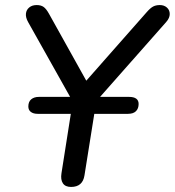

<svg xmlns="http://www.w3.org/2000/svg" viewBox="-20 -732 691 759"><path d="M261 7Q238 7 228.5 -7.5Q219 -22 223 -47L273 -365L283 -303L91 -645Q81 -663 82.5 -678Q84 -693 95.5 -702.5Q107 -712 125 -712Q142 -712 152.5 -704.5Q163 -697 174 -677L330 -397H307L560 -684Q574 -700 585 -706Q596 -712 612 -712Q629 -712 640 -702Q651 -692 651 -676.5Q651 -661 637 -645L335 -303L366 -365L314 -39Q307 7 261 7ZM129 -282Q112 -282 102 -289.5Q92 -297 92 -311Q92 -330 103.5 -339.5Q115 -349 134 -349H490Q528 -349 528 -321Q528 -303 517.5 -292.5Q507 -282 486 -282Z"/></svg>

Font: Nunito Medium
Style: Italic
Weight: 500
Designer: Vernon Adams
Foundry: Vernon Adams
Version: Version 3.601